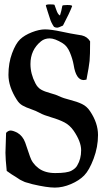

<svg xmlns="http://www.w3.org/2000/svg" viewBox="-20 -853 489 877"><path d="M264.6 -826.2Q264.6 -830.1 287.1 -830.1Q309.6 -830.1 309.6 -825.2Q297.9 -793.9 267.6 -736.3Q248 -726.6 240.7 -726.6Q233.4 -726.6 226.6 -730.5Q213.9 -749 208.5 -767.1Q203.1 -785.2 198.2 -798.8Q193.4 -812.5 189.5 -827.1V-828.1Q189.5 -833 208.5 -833Q227.5 -833 229 -830.6Q230.5 -828.1 237.3 -807.6Q244.1 -787.1 253.9 -782.2Q260.7 -802.7 264.6 -826.2ZM4.9 -155.3 7.8 -246.1Q17.6 -256.8 28.3 -256.8Q39.1 -256.8 58.6 -247.1Q84 -232.4 95.2 -201.7Q106.4 -170.9 116.7 -138.7Q127 -106.4 156.2 -84.5Q185.5 -62.5 232.4 -62.5Q286.1 -62.5 306.2 -73.2Q326.2 -84 333 -97.7Q350.6 -127 350.6 -166.5Q350.6 -206.1 316.4 -255.9Q298.8 -281.2 274.4 -293.9Q250 -306.6 214.8 -316.9Q179.7 -327.1 162.1 -336.9Q144.5 -346.7 121.6 -354.5Q98.6 -362.3 83 -371.1Q67.4 -379.9 56.6 -397.5Q18.6 -457 18.6 -511.2Q18.6 -565.4 35.2 -609.9Q51.8 -654.3 71.8 -673.3Q91.8 -692.4 125.5 -705.6Q159.2 -718.8 186 -718.8Q212.9 -718.8 261.2 -708.5Q309.6 -698.2 327.1 -695.8Q344.7 -693.4 353.5 -691.4Q378.9 -685.5 391.6 -664.1Q391.6 -599.6 389.2 -574.7Q386.7 -549.8 375 -489.3Q365.2 -487.3 362.3 -487.3Q327.1 -487.3 316.4 -556.6Q311.5 -584 299.3 -613.3Q287.1 -642.6 266.6 -655.3Q230.5 -677.7 207 -677.7Q183.6 -677.7 167 -664.1Q119.1 -625 119.1 -560.5Q119.1 -515.6 141.6 -472.7Q151.4 -453.1 167.5 -443.8Q183.6 -434.6 209.5 -427.7Q235.4 -420.9 252.4 -412.6Q269.5 -404.3 300.8 -396.5Q332 -388.7 354.5 -377.9Q377 -367.2 391.6 -344.7Q427.7 -291 427.7 -236.3Q427.7 -181.6 407.7 -128.4Q387.7 -75.2 364.7 -51.8Q341.8 -28.3 304.2 -12.2Q266.6 3.9 230.5 3.9Q194.3 3.9 127.9 -11.7L111.3 -16.6Q104.5 -18.6 98.6 -20Q92.8 -21.5 86.4 -24.9Q80.1 -28.3 76.2 -29.8Q72.3 -31.2 64 -37.1Q55.7 -43 51.3 -45.4Q46.9 -47.9 33.2 -56.6L10.7 -72.3Q4.9 -127.9 4.9 -155.3Z"/></svg>

Font: Essays1743
Style: Medium
Weight: 500
Designer: Based on the typeface in a 1743 English translation of the essays of Montaigne.  PostScript/TrueType font designed by Jo
Version: Version 002.100